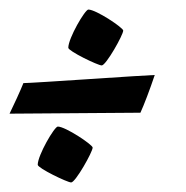

<svg xmlns="http://www.w3.org/2000/svg" viewBox="-20 -470 390 402"><path d="M304 -313C290 -313 48 -296 29 -296C24 -283 7 -246 0 -232C14 -232 246 -234 274 -234C281 -249 294 -283 304 -313ZM238 -406C238 -412 181 -450 165 -450C158 -450 123 -390 123 -370C123 -363 185 -333 193 -333C202 -333 238 -397 238 -406ZM174 -161C174 -167 117 -205 101 -205C94 -205 59 -145 59 -125C59 -118 121 -88 129 -88C138 -88 174 -152 174 -161Z"/></svg>

Font: Yesteryear
Style: Regular
Weight: 400
Designer: Astigmatic (AOETI)
Foundry: Astigmatic (AOETI)
Version: Version 1.000